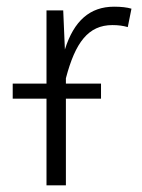

<svg xmlns="http://www.w3.org/2000/svg" viewBox="-20 -554 426 574"><path d="M321 -534C249 -534 201 -492 174 -406L169 -523H119V-304H18V-259H119V0H177V-259H282V-304H177V-320C205 -427 244 -479 316 -479C334 -479 348 -477 362 -473L373 -528C360 -532 342 -534 321 -534Z"/></svg>

Font: FiraGO Light
Style: Regular
Weight: 300
Designer: bBox Type
Foundry: bBox Type GmbH
Version: Version 1.001;PS 001.001;hotconv 1.0.88;makeotf.lib2.5.64775